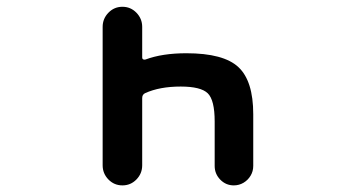

<svg xmlns="http://www.w3.org/2000/svg" viewBox="-20 -568 1040 569"><path d="M672.9 -18.6Q649.4 -18.6 632.8 -35.6Q616.2 -52.7 616.2 -76.2V-208Q616.2 -271.5 595.7 -291.5Q575.2 -311.5 515.6 -311.5Q453.1 -311.5 410.2 -292Q401.4 -288.1 401.4 -277.3V-78.1Q401.4 -53.7 384.3 -36.1Q367.2 -18.6 342.8 -18.6Q318.4 -18.6 301.3 -36.1Q284.2 -53.7 284.2 -78.1V-488.3Q284.2 -512.7 301.3 -530.3Q318.4 -547.9 342.8 -547.9Q367.2 -547.9 384.3 -530.3Q401.4 -512.7 401.4 -488.3V-397.5Q401.4 -393.6 404.3 -392.1Q407.2 -390.6 411.1 -391.6Q460.9 -410.2 532.2 -410.2Q642.6 -410.2 686.5 -369.1Q730.5 -328.1 730.5 -229.5V-76.2Q730.5 -60.5 722.7 -47.4Q714.8 -34.2 701.7 -26.4Q688.5 -18.6 672.9 -18.6Z"/></svg>

Font: Rounded-X Mgen+ 2m medium
Style: Regular
Weight: 500
Designer: [Source Han Sans]
Ryoko NISHIZUKA  (kana & ideographs); Paul D. Hunt (Latin, Greek & Cyrillic); Wenlong ZHANG  (bopomofo
Version: Version 1.059.20150602